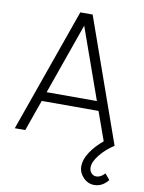

<svg xmlns="http://www.w3.org/2000/svg" viewBox="-102 -790 825 1102"><g transform="rotate(10 310.5 -239.0)"><path d="M20 0 274.9 -720.2H346.7L601.6 0Q554.2 30.3 520.8 71.5Q487.3 112.8 487.3 146Q487.3 165.5 499.3 178.5Q511.2 191.4 528.3 191.4Q553.7 191.4 577.6 165L606 198.7Q572.3 241.7 524.9 241.7Q487.8 241.7 460.7 213.4Q433.6 185.1 433.6 147.5Q433.6 108.9 461.7 66.2Q489.7 23.4 535.6 -14.6L476.1 -181.2H145L81.1 0ZM164.1 -235.4H457L310.1 -648.9Z"/></g></svg>

Font: Manrope Light
Style: Regular
Weight: 300
Designer: Mikhail Sharanda
Foundry: Mikhail Sharanda
Version: Version 4.505;FEAKit 1.0